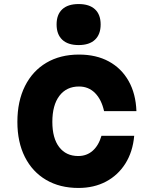

<svg xmlns="http://www.w3.org/2000/svg" viewBox="-20 -910 740 950"><path d="M368 20Q276 20 208 -20Q140 -60 103 -133.5Q66 -207 66 -307Q66 -409 103.5 -484Q141 -559 209.5 -599.5Q278 -640 371 -640Q456 -640 518.5 -606Q581 -572 616.5 -509Q652 -446 655 -360H495Q482 -418 450 -450Q418 -482 371 -482Q309 -482 274 -436Q239 -390 239 -307Q239 -226 273 -182Q307 -138 367 -138Q409 -138 438.5 -164Q468 -190 482 -238H644Q637 -159 600.5 -101Q564 -43 504.5 -11.5Q445 20 368 20ZM369 -687Q316 -687 288 -713.5Q260 -740 260 -789Q260 -838 288 -864Q316 -890 369 -890Q422 -890 450 -864Q478 -838 478 -789Q478 -740 450 -713.5Q422 -687 369 -687Z"/></svg>

Font: Martian Mono ExtraBold
Style: Regular
Weight: 800
Monospace: yes
Designer: Roman Shamin
Foundry: Evil Martians
Version: Version 1.000; ttfautohint (v1.8.4.7-5d5b)